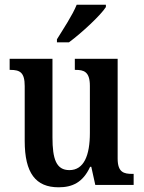

<svg xmlns="http://www.w3.org/2000/svg" viewBox="-20 -786 610 816"><path d="M222 -606H273C327 -646 408 -721 430 -756V-766H306C288 -721 249 -663 222 -619ZM229 10C287 10 332 -10 363 -77H368L385 0H548V-47H542C507 -47 480 -53 480 -112V-536H298V-489H301C336 -489 362 -482 362 -421V-221C362 -126 337 -63 275 -63C219 -63 203 -110 203 -202V-536H21V-489H24C65 -489 85 -478 85 -420V-187C85 -50 132 10 229 10Z"/></svg>

Font: Noto Serif Condensed Semi
Style: Regular
Weight: 600
Width: 3
Designer: Monotype Design Team
Foundry: Monotype Imaging Inc.
Version: Version 1.002